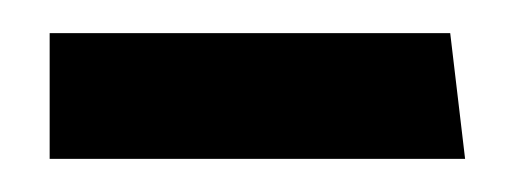

<svg xmlns="http://www.w3.org/2000/svg" viewBox="-20 -722 311 116"><path d="M10 -626H261L252 -702H10Z"/></svg>

Font: Catamaran Thin Medium
Style: Regular
Weight: 500
Version: Version 2.000